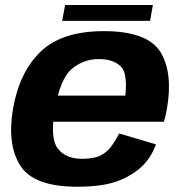

<svg xmlns="http://www.w3.org/2000/svg" viewBox="-20 -720 706 746"><path d="M279.5 5.5 299 -103Q235 -103 204.5 -143Q173.5 -182.5 193.5 -296.5Q213.5 -413 258.5 -452Q304 -490.5 364.5 -490.5Q426.5 -490.5 455.5 -455Q475 -424.5 467 -348.5H187.5L169.5 -247H617Q624 -269.5 628.5 -297Q653 -437.5 603 -518.5Q552 -599 383.5 -599Q220 -599 137.5 -519Q55.5 -440 30.5 -297Q7 -157 59.5 -75.5Q112 5.5 279.5 5.5ZM299 -103 279.5 5.5Q369 5.5 424 -12Q478.5 -29 522 -65Q564.5 -100.5 586 -159L443 -201.5Q427 -170 408.5 -146Q389 -123 363.5 -112.5Q336.5 -103 299 -103ZM221.5 -639H563L574 -700.5H233Z"/></svg>

Font: Anybody
Style: Bold Italic
Weight: 700
Italic angle: -10°
Designer: Tyler Finck
Foundry: Etcetera Type Company
Version: Version 1.113;gftools[0.9.25]